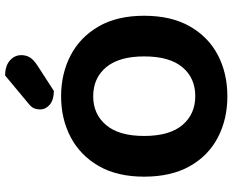

<svg xmlns="http://www.w3.org/2000/svg" viewBox="-98 -782 897 740"><g transform="rotate(-90 350.0 -411.5)"><path d="M659.8 -304Q659.8 -200 619.2 -128.4Q578.5 -56.7 508.5 -20Q438.4 16.8 349.3 16.8Q260.5 16.8 190.3 -20Q120.1 -56.7 79.8 -128.4Q39.6 -200 39.6 -304Q39.6 -408 80.8 -479.3Q122.1 -550.5 192.2 -587.3Q262.2 -624 349.3 -624Q436.6 -624 507.1 -587.3Q577.5 -550.5 618.7 -479.3Q659.8 -408 659.8 -304ZM503.1 -304Q503.1 -400.2 461.4 -450.3Q419.8 -500.3 349.3 -500.3Q280.6 -500.3 238.6 -450.6Q196.5 -401 196.5 -304Q196.5 -206.3 238.5 -156.6Q280.4 -106.9 350.1 -106.9Q420 -106.9 461.6 -156.6Q503.1 -206.3 503.1 -304ZM319.6 -748.3 429.6 -839.8Q466.8 -839.5 487.4 -821.4Q508 -803.3 508 -777.2Q508 -759.4 499.5 -744.7Q491 -730 466.3 -714.2L369.9 -651.8Q335 -652.3 316.9 -667.9Q298.8 -683.5 298.8 -704.6Q298.8 -716.2 302.4 -726.6Q306 -737 319.6 -748.3Z"/></g></svg>

Font: Baloo Paaji 2
Style: Regular
Weight: 400
Designer: Shuchita Grover, Noopur Datye and Ek Type
Foundry: Ek Type
Version: Version 1.700